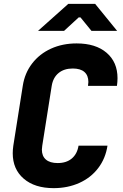

<svg xmlns="http://www.w3.org/2000/svg" viewBox="-20 -965 640 995"><path d="M46 -171Q46 -189 49 -210L98 -520Q108 -586 146.5 -636Q185 -686 244.5 -713Q304 -740 377 -740Q476 -740 532.5 -691.5Q589 -643 589 -560Q589 -541 586 -520H436Q438 -534 438 -540Q438 -574 417.5 -592Q397 -610 357 -610Q312 -610 283.5 -586.5Q255 -563 248 -520L199 -210Q197 -196 197 -190Q197 -156 218 -138Q239 -120 279 -120Q324 -120 352 -143.5Q380 -167 387 -210H537Q527 -144 489 -94Q451 -44 391 -17Q331 10 258 10Q160 10 103 -39Q46 -88 46 -171ZM312 -805H177L334 -945H473L587 -805H454L397 -875H388Z"/></svg>

Font: JetBrains Mono Extra Bold
Style: Italic
Weight: 800
Italic angle: -9°
Monospace: yes
Designer: Philipp Nurullin, Konstantin Bulenkov
Foundry: JetBrains
Version: 2.002